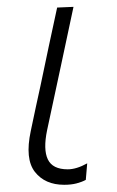

<svg xmlns="http://www.w3.org/2000/svg" viewBox="-20 -516 334 546"><path d="M162.5 9.5Q108 9.5 79.2 -27.2Q50.5 -64 67.5 -143.5Q76 -183.5 82 -212Q88 -240.5 95 -271.5Q108 -334 119.2 -386.5Q130.5 -439 142.5 -494.5L189 -496.5Q169.5 -404.5 152.8 -326.8Q136 -249 124.5 -195L114 -146Q102.5 -91 116 -62.8Q129.5 -34.5 172.5 -34.5Q197.5 -34.5 228 -51.5L224 -4.5Q213 1.5 197.8 5.5Q182.5 9.5 162.5 9.5Z"/></svg>

Font: Commissioner ExtraLight
Style: Italic
Weight: 200
Italic angle: -12°
Designer: Kostas Bartsokas
Foundry: Kostas Bartsokas
Version: Version 1.000; ttfautohint (v1.8.3)